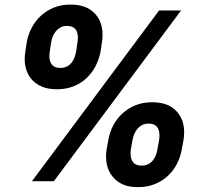

<svg xmlns="http://www.w3.org/2000/svg" viewBox="-20 -772 899 818"><path d="M221.2 -391.7Q186.4 -391.7 160.9 -402Q135.3 -412.3 118.4 -429.9Q101.6 -447.4 93.4 -470.9Q85.2 -494.3 85.2 -520.6Q85.2 -528.4 85.9 -536.4Q86.6 -544.4 88.1 -552.6L93.8 -590.9Q99.4 -623.9 114.9 -653.4Q130.3 -682.9 154.3 -704.9Q178.3 -726.9 210.2 -739.9Q242.2 -752.8 280.5 -752.5Q332.4 -752.5 365.1 -730.5Q416.9 -694.6 416.9 -623.9Q416.9 -615.8 416.2 -607.6Q415.5 -599.4 414.1 -590.9L408.4 -552.6Q402.3 -519.9 387.3 -490.6Q372.2 -461.3 348.5 -439.1Q324.9 -416.9 292.8 -404.1Q260.7 -391.3 221.2 -391.7ZM209.5 0H116.1L657.7 -727.3H751.4ZM236.5 -482.6Q253.2 -482.6 264.9 -488.6Q276.6 -494.7 284.6 -504.4Q292.6 -514.2 297.2 -526.8Q301.8 -539.4 304.3 -552.6L310 -590.9Q310.7 -596.2 311.3 -601.4Q311.8 -606.5 311.8 -611.5Q311.8 -661.6 265.3 -661.6Q249.6 -661.6 238.1 -655.4Q226.6 -649.1 218.2 -639.2Q209.9 -629.3 204.9 -616.7Q199.9 -604 197.8 -590.9L192.1 -552.6Q191.4 -547.6 190.9 -542.8Q190.3 -538 190.3 -533Q190.3 -510.7 201.2 -496.6Q212 -482.6 236.5 -482.6ZM567.5 25.2Q516 25.2 484 2.8Q457 -16.3 444.4 -43.9Q431.8 -71.4 431.8 -105.5Q431.8 -112.9 432.4 -120.6Q432.9 -128.2 434.3 -136.4L441.4 -174.7Q446.7 -207.7 462.2 -237.2Q477.6 -266.7 501.6 -288.7Q525.6 -310.7 557.7 -323.7Q589.8 -336.6 628.2 -336.3Q680.8 -336.3 713.1 -314.3Q764.6 -278.1 764.6 -207.7Q764.6 -199.6 763.8 -191.4Q763.1 -183.2 761.7 -174.7L754.6 -136.4Q748.9 -103 733.7 -73.5Q718.4 -44 694.4 -22Q670.5 0 638.3 12.8Q606.2 25.6 567.5 25.2ZM582.7 -66.4Q598.7 -66.4 610.6 -72.3Q622.5 -78.1 630.7 -87.9Q638.8 -97.7 643.8 -110.3Q648.8 -122.9 650.6 -136.4L657.7 -174.7Q658.4 -180 658.9 -185.2Q659.4 -190.3 659.4 -195.3Q659.4 -245.4 612.9 -245.4Q597.3 -245.4 585.6 -239.3Q573.9 -233.3 565.5 -223.4Q557.2 -213.4 552 -200.6Q546.9 -187.9 544.4 -174.4Q542.6 -165.1 541 -155.5Q539.4 -146 537.6 -136.4Q536.2 -128.2 536.2 -119.3Q536.2 -66.4 582.7 -66.4Z"/></svg>

Font: Linik Sans
Style: Bold Italic
Weight: 700
Italic angle: 9°
Designer: Fonts by Rasmus Andersson / Changes by Cristiano Sobral with parts from Marc Monis
Foundry: rsms
Version: Version 3.020; ttfautohint (v1.6)